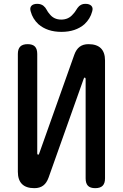

<svg xmlns="http://www.w3.org/2000/svg" viewBox="-20 -970 640 1000"><path d="M527 -655V-41Q527 -15 514.5 -2.5Q502 10 476 10Q450 10 438 -2.5Q426 -15 426 -41V-560Q424 -566 422 -566Q420 -566 418.5 -564.5Q417 -563 416 -560L233 -45Q223 -17 205 -3.5Q187 10 159 10Q116 10 94.5 -11.5Q73 -33 73 -75V-689Q73 -715 85.5 -727.5Q98 -740 124 -740Q150 -740 162 -727.5Q174 -715 174 -689V-170Q176 -164 178 -164Q180 -164 181.5 -165.5Q183 -167 184 -170L367 -685Q377 -713 395 -726.5Q413 -740 441 -740Q484 -740 505.5 -718.5Q527 -697 527 -655ZM140 -910Q134 -929 143.5 -939.5Q153 -950 174 -950Q185 -950 193 -947Q201 -944 206 -940Q217 -931 223 -919Q229 -907 239 -896Q261 -868 299 -868Q337 -868 360 -896Q370 -906 376.5 -917.5Q383 -929 392 -938Q398 -943 405.5 -946.5Q413 -950 425 -950Q446 -950 456 -939.5Q466 -929 460 -910Q450 -872 420 -844Q374 -804 300 -804Q226 -804 180 -844Q150 -872 140 -910Z"/></svg>

Font: Maple Mono NL Medium
Style: Regular
Weight: 500
Monospace: yes
Designer: subframe7536
Version: Version 7.000